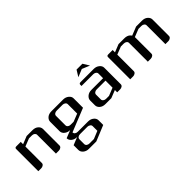

<svg xmlns="http://www.w3.org/2000/svg" viewBox="29 -1020 1807 1807"><g transform="rotate(-45 932.5 -117.0)"><path d="M47.9 0V-295.9Q47.9 -312 66.9 -312H126V-280.8L204.1 -312H282.2Q316.4 -312 337.9 -293.9Q359.9 -274.9 359.9 -250V-30.8Q359.9 -16.6 348.1 -8.8Q336.4 0 320.8 0H282.2V-250Q282.2 -263.2 271 -272Q259.8 -280.8 243.2 -280.8H204.1L126 -250V-30.8Q126 -17.1 113.8 -8.8Q102.1 0 86.9 0Z M455.6 62 533.7 30.8Q500 30.8 478 13.2Q455.6 -4.9 455.6 -30.8L533.7 -62Q501 -62 478 -80.6Q455.6 -98.6 455.6 -125V-250Q455.6 -274.9 477.5 -293.9Q499 -312 533.7 -312H689.9Q721.7 -312 744.6 -293.5Q767.6 -274.9 767.6 -250V-125L533.7 -30.8Q533.7 -17.1 544.9 -8.3Q555.2 0 572.8 0H709.5Q742.2 0 764.6 18.1Q787.6 36.6 787.6 62V124L631.8 188H533.7Q500.5 188 477.5 168.9Q455.6 149.9 455.6 125ZM533.7 62V125Q533.7 138.2 544.9 147Q556.2 155.8 572.8 155.8H631.8L709.5 124V62Q709.5 47.9 697.8 40Q685.5 30.8 670.9 30.8H572.8Q556.2 30.8 544.9 39.1Q533.7 47.4 533.7 62ZM533.7 -125Q533.7 -111.3 544.9 -102.5Q555.2 -94.2 572.8 -94.2H611.8L689.9 -125V-250Q689.9 -263.2 678.2 -272Q666.5 -280.8 650.9 -280.8H572.8Q556.2 -280.8 544.9 -272Q533.7 -263.2 533.7 -250Z M863.3 -62V-125Q863.3 -149.9 885.3 -168.9Q907.2 -188 941.4 -188H1097.7V-250Q1097.7 -262.7 1085.9 -271.5Q1074.7 -279.8 1058.6 -279.8H902.3V-295.9Q902.3 -312 921.4 -312H1097.7Q1129.4 -312 1152.3 -293.5Q1175.3 -274.9 1175.3 -250V-30.8Q1175.3 -16.6 1164.6 -8.8Q1152.8 0 1136.2 0H1097.7V-30.8L1019.5 0H941.4Q906.7 0 885.3 -18.1Q863.3 -37.1 863.3 -62ZM941.4 -62Q941.4 -48.8 952.6 -40Q964.4 -30.8 980.5 -30.8H1019.5L1097.7 -62V-155.8H980.5Q963.9 -155.8 952.6 -147Q941.4 -138.2 941.4 -125ZM939.5 -358.9 978.5 -421.9H1056.6L1095.2 -358.9L1017.6 -391.1Z M1271 0V-295.9Q1271 -312 1290 -312H1349.1V-280.8L1427.2 -312H1505.4Q1539.6 -312 1561 -293.9Q1570.3 -285.2 1575.2 -277.8L1661.1 -312H1739.3Q1773.9 -312 1794.9 -293.9Q1817.4 -274.4 1817.4 -250V-30.8Q1817.4 -17.1 1805.2 -8.8Q1793.5 0 1777.3 0H1739.3V-250Q1739.3 -263.2 1728 -272Q1717.3 -280.8 1700.2 -280.8H1661.1L1583 -250V-30.8Q1583 -16.6 1571.3 -8.8Q1559.6 0 1543.9 0H1505.4V-250Q1505.4 -263.2 1494.1 -272Q1482.9 -280.8 1466.3 -280.8H1427.2L1349.1 -250V-30.8Q1349.1 -17.1 1336.9 -8.8Q1325.2 0 1310.1 0Z"/></g></svg>

Font: Hhenum
Style: Regular
Weight: 400
Designer: T. Christopher White
Version: Version 1.0